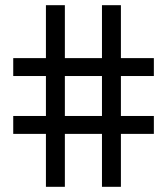

<svg xmlns="http://www.w3.org/2000/svg" viewBox="-20 -720 644 740"><path d="M157 0V-204H31V-273H157V-427H31V-496H157V-700H230V-496H373V-700H446V-496H573V-427H446V-273H573V-204H446V0H373V-204H230V0ZM373 -273V-427H230V-273Z"/></svg>

Font: Space Grotesk Frontify
Style: Regular
Weight: 400
Designer: Florian Karsten
Version: Version 2.000